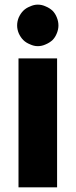

<svg xmlns="http://www.w3.org/2000/svg" viewBox="-20 -806 326 826"><path d="M59.6 0Q101.6 0 225.6 0Q225.6 -138.7 225.6 -554.7Q184.6 -554.7 59.6 -554.7Q59.6 -520.5 59.6 -416Q59.6 -311.5 59.6 0ZM206.1 -633.8Q193.4 -622.1 176.8 -615.2Q160.2 -607.4 142.6 -607.4Q126 -607.4 109.4 -615.2Q91.8 -622.1 80.1 -633.8Q68.4 -645.5 60.5 -663.1Q53.7 -679.7 53.7 -696.3Q53.7 -713.9 60.5 -730.5Q68.4 -748 80.1 -759.8Q91.8 -771.5 109.4 -778.3Q126 -786.1 142.6 -786.1Q160.2 -786.1 176.8 -778.3Q193.4 -771.5 206.1 -759.8Q217.8 -748 224.6 -730.5Q231.4 -713.9 231.4 -696.3Q231.4 -679.7 224.6 -663.1Q217.8 -645.5 206.1 -633.8Z"/></svg>

Font: Avakin
Style: Bold
Weight: 700
Designer: Herb Lubalin, Tom Carnase, Ed Benguiat, Adobe Type Staff
Version: Version 1.0